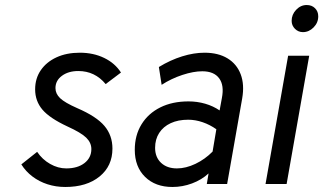

<svg xmlns="http://www.w3.org/2000/svg" viewBox="-20 -733 1288 765"><path d="M240 12Q202.5 12 169.2 1.2Q136 -9.5 109.2 -29.8Q82.5 -50 65 -78L128 -128Q148.5 -97.5 179.8 -79.8Q211 -62 244 -62Q289 -62 316.5 -83.2Q344 -104.5 344 -139Q344 -164.5 323.5 -184.5Q303 -204.5 249 -229Q178 -262 149 -296.2Q120 -330.5 120 -377Q120 -420.5 142.5 -453.2Q165 -486 205 -504.5Q245 -523 298 -523Q352 -523 395 -502.2Q438 -481.5 462 -444L401 -398Q358 -450 292 -450Q252.5 -450 226.8 -431Q201 -412 201 -382Q201 -359.5 219.5 -341.8Q238 -324 288 -302Q364.5 -269 396.2 -231.2Q428 -193.5 428 -141Q428 -71.5 376.8 -29.8Q325.5 12 240 12Z M667 12Q599 12 558 -28.2Q517 -68.5 517 -136Q517 -194 543.8 -237.5Q570.5 -281 618.5 -305Q666.5 -329 731 -329Q765.5 -329 797.5 -319.8Q829.5 -310.5 855 -293L864 -342Q874 -393 853.2 -421Q832.5 -449 786 -449Q751 -449 706.8 -434.5Q662.5 -420 624 -395L613 -466Q659 -494 705.8 -508.5Q752.5 -523 795 -523Q849.5 -523 886.5 -500.5Q923.5 -478 939 -437Q954.5 -396 945 -341L885 0H804L811 -42Q783.5 -16.5 745.2 -2.2Q707 12 667 12ZM685 -62Q720.5 -62 758.8 -80.2Q797 -98.5 827 -129L842 -218Q816.5 -236 787.5 -246Q758.5 -256 730 -256Q689.5 -256 660 -242.2Q630.5 -228.5 614.2 -203.2Q598 -178 598 -144Q598 -106.5 621.8 -84.2Q645.5 -62 685 -62Z M1038 0 1128 -511H1212L1122 0ZM1187 -605Q1168.5 -605 1155.2 -618.2Q1142 -631.5 1142 -650Q1142 -675 1160 -694Q1178 -713 1202 -713Q1222.5 -713 1235.2 -700.2Q1248 -687.5 1248 -668Q1248 -642.5 1229.5 -623.8Q1211 -605 1187 -605Z"/></svg>

Font: Overpass
Style: Italic
Weight: 400
Italic angle: -10°
Designer: Delve Withrington, Dave Bailey, Thomas Jockin
Foundry: Delve Fonts LLC
Version: Version 4.000